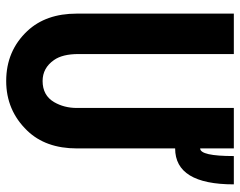

<svg xmlns="http://www.w3.org/2000/svg" viewBox="-98 -674 782 626"><g transform="rotate(90 293.0 -361.0)"><path d="M24.4 -732.4H156.2V-225.6Q156.2 -173.8 175.8 -146Q201.7 -108.9 244.1 -108.9Q291 -108.9 313 -146.5Q332 -179.2 332 -220.7V-732.4H463.9V-622.6Q488.8 -622.6 488.8 -732.4H581.1Q581.1 -541 463.9 -541V-220.7Q463.9 -118.7 405.8 -58.6Q339.8 9.8 244.1 9.8Q146 9.8 81.1 -59.1Q24.4 -119.6 24.4 -220.2Z"/></g></svg>

Font: Consola Mono
Style: Bold
Weight: 700
Monospace: yes
Designer: Wojciech Kalinowski "wmk69" (wmk69@o2.pl)
Foundry: Wojciech Kalinowski "wmk69" (wmk69@o2.pl)
Version: Version 2.1.0